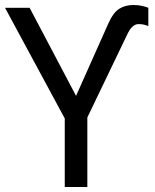

<svg xmlns="http://www.w3.org/2000/svg" viewBox="-20 -745 616 765"><path d="M238 0V-273L0 -714H98L283 -363L411 -650Q431 -695 455 -710Q479 -725 511 -725Q531 -725 546 -721.5Q561 -718 571 -714V-641Q553 -649 532 -649Q508 -649 490 -614L328 -277V0Z"/></svg>

Font: Noto IKEA Arabic
Style: Regular
Weight: 400
Designer: Monotype Design Team
Foundry: Monotype Imaging Inc.
Version: Version 1.200